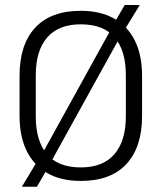

<svg xmlns="http://www.w3.org/2000/svg" viewBox="-20 -692 628 746"><path d="M294 11Q217.5 11 164.5 -19Q111.5 -49 83.8 -105.5Q56 -162 56 -241.5V-398Q56 -519 116.8 -584.5Q177.5 -650 294 -650Q370 -650 423.2 -620Q476.5 -590 504.2 -533.8Q532 -477.5 532 -398V-241.5Q532 -120 471 -54.5Q410 11 294 11ZM65 33.5 127 -69.5 140.5 -88 416 -587 423.5 -602 464.5 -672.5H523L461.5 -572L448.5 -552L174 -55.5L168.5 -44.5L123.5 33.5ZM294 -41.5Q380.5 -41.5 424.8 -93.2Q469 -145 469 -239.5V-400Q469 -495 425.8 -546.2Q382.5 -597.5 294 -597.5Q207.5 -597.5 163.2 -546.2Q119 -495 119 -400V-239.5Q119 -145 162.2 -93.2Q205.5 -41.5 294 -41.5Z"/></svg>

Font: Anek Tamil Medium Light
Style: Regular
Weight: 300
Version: Version 1.003